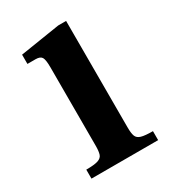

<svg xmlns="http://www.w3.org/2000/svg" viewBox="-127 -543 542 611"><g transform="rotate(-30 144.5 -237.5)"><path d="M30 0V-33Q60 -33 73.5 -37.5Q87 -42 90.5 -53Q94 -64 94 -83V-372Q94 -400 88.5 -409Q83 -418 66 -418H36V-452L182 -475H211V-83Q211 -62 215 -51.5Q219 -41 232.5 -37Q246 -33 275 -33V0Z"/></g></svg>

Font: Frank Ruhl Libre Medium
Style: Regular
Weight: 500
Designer: Yanek Iontef
Foundry: Fontef
Version: Version 6.004